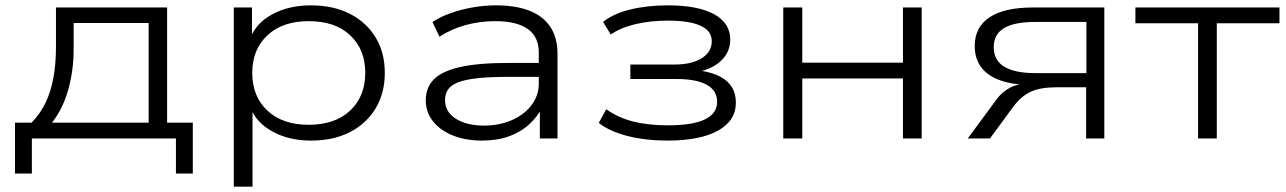

<svg xmlns="http://www.w3.org/2000/svg" viewBox="-20 -517 4804 717"><path d="M36 131V-59H98Q131 -93 150.5 -134Q170 -175 179.5 -226.5Q189 -278 189 -343V-489H604V-59H700V131H637V0H99V131ZM174 -59H535V-431H255V-334Q255 -253 234.5 -181Q214 -109 174 -59Z M853 180V-489H921V-373H914Q936 -431 997.5 -464Q1059 -497 1141 -497Q1225 -497 1286.5 -465.5Q1348 -434 1382.5 -377.5Q1417 -321 1417 -245Q1417 -169 1382.5 -112Q1348 -55 1286.5 -23.5Q1225 8 1141 8Q1060 8 999 -25Q938 -58 916 -114H923V180ZM1133 -51Q1231 -51 1287.5 -104Q1344 -157 1344 -245Q1344 -332 1288 -385Q1232 -438 1133 -438Q1035 -438 978.5 -385Q922 -332 922 -245Q922 -157 978.5 -104Q1035 -51 1133 -51Z M1780 8Q1719 8 1671.5 -11Q1624 -30 1597 -64Q1570 -98 1570 -142Q1570 -190 1600 -220.5Q1630 -251 1697.5 -266.5Q1765 -282 1878 -282H2008V-230H1882Q1810 -230 1763.5 -225Q1717 -220 1690.5 -209.5Q1664 -199 1653 -182.5Q1642 -166 1642 -143Q1642 -99 1682.5 -73.5Q1723 -48 1788 -48Q1844 -48 1890.5 -68Q1937 -88 1964.5 -124Q1992 -160 1992 -204V-321Q1992 -380 1950.5 -409Q1909 -438 1830 -438Q1772 -438 1719 -423.5Q1666 -409 1621 -380L1595 -435Q1626 -455 1664.5 -468.5Q1703 -482 1746 -489.5Q1789 -497 1832 -497Q1905 -497 1956 -477.5Q2007 -458 2034.5 -417.5Q2062 -377 2062 -315V0H1996V-114L2004 -115Q1987 -81 1956 -52.5Q1925 -24 1881 -8Q1837 8 1780 8Z M2472 8Q2391 8 2324 -9Q2257 -26 2216 -58L2244 -109Q2289 -77 2345.5 -63Q2402 -49 2474 -49Q2566 -49 2612 -71Q2658 -93 2658 -137Q2658 -179 2619 -200.5Q2580 -222 2506 -222H2334V-276H2499Q2563 -276 2600.5 -299.5Q2638 -323 2638 -363Q2638 -402 2596 -421Q2554 -440 2475 -440Q2409 -440 2353.5 -427Q2298 -414 2261 -388L2232 -435Q2270 -466 2333.5 -481.5Q2397 -497 2475 -497Q2586 -497 2646.5 -464Q2707 -431 2707 -369Q2707 -327 2678.5 -296Q2650 -265 2598 -251L2596 -253Q2642 -246 2671 -230Q2700 -214 2714 -190Q2728 -166 2728 -134Q2728 -66 2661 -29Q2594 8 2472 8Z M2905 0V-489H2976V-283H3352V-489H3422V0H3352V-224H2976V0Z M3594 0 3701 -145Q3722 -174 3752.5 -190Q3783 -206 3833 -206H3841L3831 -200Q3764 -200 3716.5 -216.5Q3669 -233 3644.5 -265.5Q3620 -298 3620 -345Q3620 -416 3675.5 -452.5Q3731 -489 3836 -489H4104V0H4036V-191H3923Q3866 -191 3829.5 -174.5Q3793 -158 3763 -117L3677 0ZM3845 -244H4037V-435H3845Q3768 -435 3729.5 -412Q3691 -389 3691 -341Q3691 -291 3731 -267.5Q3771 -244 3845 -244Z M4454 0V-430H4220V-489H4758V-430H4524V0Z"/></svg>

Font: Nunito Sans 10pt Expanded Light
Style: Regular
Weight: 300
Width: 7
Designer: Vernon Adams
Foundry: Vernon Adams
Version: Version 3.101;gftools[0.9.27]